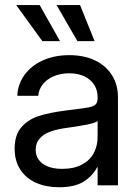

<svg xmlns="http://www.w3.org/2000/svg" viewBox="-20 -748 558 775"><path d="M39.1 -148.4Q39.1 -203.6 66.9 -235.1Q94.7 -266.6 137.5 -280Q180.2 -293.5 244.1 -301.8Q265.6 -304.7 287.1 -307.1Q325.7 -312 341.8 -315.4Q357.9 -318.8 366 -326.7Q374 -334.5 374 -350.6V-355.5Q374 -383.8 360.4 -405.5Q346.7 -427.2 320.8 -439.7Q294.9 -452.1 259.8 -452.1Q224.6 -452.1 196.8 -440.2Q168.9 -428.2 152.6 -407.5Q136.2 -386.7 134.3 -361.3H49.8Q51.8 -408.2 78.9 -445.6Q106 -482.9 152.8 -504.2Q199.7 -525.4 259.8 -525.4Q319.3 -525.4 363.5 -504.2Q407.7 -482.9 431.9 -444.6Q456.1 -406.2 456.1 -355.5V0H374V-73.2H372.1Q354.5 -38.6 318.4 -15.4Q282.2 7.8 218.8 7.8Q166.5 7.8 126 -10Q85.4 -27.8 62.3 -63Q39.1 -98.1 39.1 -148.4ZM374 -195.3V-259.8Q365.7 -252 331.5 -245.1Q297.4 -238.3 240.2 -230.5Q207 -225.6 181.4 -216.1Q155.8 -206.5 139.9 -188.7Q124 -170.9 124 -143.6Q124 -119.6 137 -102.3Q149.9 -85 173.8 -75.7Q197.8 -66.4 230.5 -66.4Q278.8 -66.4 311.3 -84Q343.8 -101.6 358.9 -130.9Q374 -160.2 374 -195.3ZM208.5 -727.5H303.2L361.8 -582H292.5ZM45.4 -727.5H140.1L222.2 -582H150.9Z"/></svg>

Font: Intratopia Thin
Style: Regular
Weight: 100
Designer: Rasmus Andersson
Foundry: rsms
Version: Version 3.000;Glyphs 3.2.3 (3260)